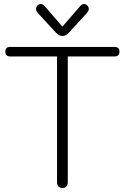

<svg xmlns="http://www.w3.org/2000/svg" viewBox="-20 -941 628 966"><path d="M294 5Q281 5 274 -3Q267 -11 267 -24V-657H31Q7 -657 7 -681Q7 -705 31 -705H556Q581 -705 581 -681Q581 -657 556 -657H321V-24Q321 -11 314 -3Q307 5 294 5ZM294 -760Q278 -760 263 -775L170 -876Q158 -890 162.5 -903Q167 -916 179.5 -920Q192 -924 204 -911L294 -807L384 -911Q396 -924 408.5 -920Q421 -916 425.5 -903Q430 -890 418 -876L325 -775Q311 -760 294 -760Z"/></svg>

Font: Nunito VF Beta Light
Style: Regular
Weight: 300
Designer: Vernon Adams
Foundry: newtypography
Version: Version 3.001